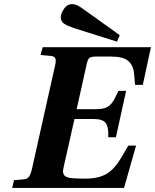

<svg xmlns="http://www.w3.org/2000/svg" viewBox="-20 -924 762 944"><path d="M40 0 48.8 -38.1 94.2 -42Q114.3 -43.5 123 -55.9Q131.8 -68.4 138.2 -98.1L249 -594.2Q256.3 -621.1 252.9 -634.3Q249.5 -647.5 230 -648.9L179.2 -653.8L189.9 -691.9H722.2L682.1 -506.8H644L639.2 -562Q635.7 -602.1 610.8 -624Q585.9 -646 524.9 -646H456.1Q429.7 -646 420.9 -640.1Q412.1 -634.3 407.2 -612.8L356.9 -387.2H451.2Q483.4 -387.2 501.5 -395Q519.5 -402.8 532.2 -420.4Q544.9 -438 562 -477.1H600.1L549.8 -249H512.2Q514.6 -298.3 500.2 -318.6Q485.8 -338.9 439.9 -338.9H346.2L293 -103Q290.5 -92.8 289.8 -84.7Q289.1 -76.7 291.5 -70.8Q293.9 -64.9 297.1 -60.8Q300.3 -56.6 308.1 -53.7Q315.9 -50.8 323 -49.3Q330.1 -47.9 344 -47.1Q357.9 -46.4 369.4 -46.1Q380.9 -45.9 400.9 -45.9Q462.9 -45.9 502.7 -68.4Q542.5 -90.8 579.1 -153.8L610.8 -208H648.9L589.8 0ZM278.8 -839.8Q278.8 -857.9 294.9 -880.9Q311 -903.8 333 -903.8Q346.7 -903.8 360.4 -897.5Q374 -891.1 397 -874L568.8 -751L555.2 -719.2L352.1 -783.2Q310.1 -796.9 294.4 -808.1Q278.8 -819.3 278.8 -839.8Z"/></svg>

Font: Linguistics Pro
Style: Bold Italic
Weight: 700
Italic angle: -12°
Designer: Stefan Peev, Context Ltd
Foundry: Stefan Peev, Context Ltd
Version: Version 001.000